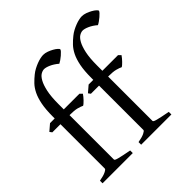

<svg xmlns="http://www.w3.org/2000/svg" viewBox="-192 -925 1094 1094"><g transform="rotate(-45 355.0 -378.5)"><path d="M398.9 -710Q398.9 -706.1 391.8 -698.2Q384.8 -690.4 375 -682.1Q365.2 -673.8 354.7 -666.5Q344.2 -659.2 336.9 -655.8Q325.2 -666 313.2 -673.6Q301.3 -681.2 290.3 -686Q279.3 -690.9 269.8 -693.4Q260.3 -695.8 253.9 -695.8Q241.2 -695.8 226.8 -687.3Q212.4 -678.7 200 -656.2Q187.5 -633.8 179.2 -595.2Q170.9 -556.6 170.9 -496.1V-454.1H296.9L311 -439.9Q306.6 -433.1 300 -425.3Q293.5 -417.5 286.9 -410.6Q280.3 -403.8 273.9 -398.2Q267.6 -392.6 263.2 -390.6Q252 -396.5 231 -402.1Q210 -407.7 170.9 -407.7V-49.8Q170.9 -46.9 176 -43.9Q181.2 -41 193.4 -37.8Q205.6 -34.7 224.9 -30.5Q244.1 -26.4 272.9 -21V0H29.3V-21Q63 -26.9 80.3 -35.4Q97.7 -43.9 97.7 -49.8V-407.7H32.2L22 -421.4L60.1 -454.1H97.7V-469.2Q97.7 -526.9 105.5 -566.2Q113.3 -605.5 126.7 -632.6Q140.1 -659.7 157.7 -678Q175.3 -696.3 194.8 -711.9Q208 -722.7 223.6 -731Q239.3 -739.3 254.6 -745.1Q270 -751 283.9 -753.9Q297.9 -756.8 307.1 -756.8Q322.3 -756.8 338.4 -751Q354.5 -745.1 367.9 -737.5Q381.3 -730 390.1 -722.2Q398.9 -714.4 398.9 -710ZM710 -710Q710 -706.1 702.9 -698.2Q695.8 -690.4 686 -682.1Q676.3 -673.8 665.8 -666.5Q655.3 -659.2 647.9 -655.8Q636.2 -666 624.3 -673.6Q612.3 -681.2 601.3 -686Q590.3 -690.9 580.8 -693.4Q571.3 -695.8 564.9 -695.8Q552.2 -695.8 537.8 -687.3Q523.4 -678.7 511 -656.2Q498.5 -633.8 490.2 -595.2Q481.9 -556.6 481.9 -496.1V-454.1H607.9L622.1 -439.9Q617.7 -433.1 611.1 -425.3Q604.5 -417.5 597.9 -410.6Q591.3 -403.8 585 -398.2Q578.6 -392.6 574.2 -390.6Q563 -396.5 542 -402.1Q521 -407.7 481.9 -407.7V-49.8Q481.9 -46.9 487.1 -43.9Q492.2 -41 504.4 -37.8Q516.6 -34.7 535.9 -30.5Q555.2 -26.4 584 -21V0H340.3V-21Q374 -26.9 391.4 -35.4Q408.7 -43.9 408.7 -49.8V-407.7H343.3L333 -421.4L371.1 -454.1H408.7V-469.2Q408.7 -526.9 416.5 -566.2Q424.3 -605.5 437.7 -632.6Q451.2 -659.7 468.8 -678Q486.3 -696.3 505.9 -711.9Q519 -722.7 534.7 -731Q550.3 -739.3 565.7 -745.1Q581.1 -751 595 -753.9Q608.9 -756.8 618.2 -756.8Q633.3 -756.8 649.4 -751Q665.5 -745.1 679 -737.5Q692.4 -730 701.2 -722.2Q710 -714.4 710 -710Z"/></g></svg>

Font: Noto Serif Devanagari
Style: Regular
Weight: 400
Designer: Monotype Design Team
Foundry: Monotype Imaging Inc.
Version: Version 1.01